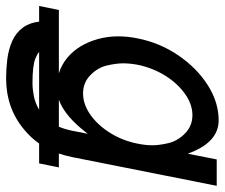

<svg xmlns="http://www.w3.org/2000/svg" viewBox="-87 -495 744 636"><g transform="rotate(90 285.0 -177.0)"><path d="M276.4 -80.1Q312.5 -80.1 347.2 -104.5Q381.8 -128.9 407.5 -170.2Q433.1 -211.4 442.9 -261.2Q448.2 -286.6 448.2 -310.1Q448.2 -332 441.2 -362.5Q434.1 -393.1 409.2 -417.7Q384.3 -442.4 348.1 -442.4Q312.5 -442.4 277.8 -417.7Q243.2 -393.1 217.5 -352.1Q191.9 -311 181.6 -261.2Q176.8 -235.8 176.8 -212.4Q176.8 -190.4 183.8 -159.7Q190.9 -128.9 215.8 -104.5Q240.7 -80.1 276.4 -80.1ZM330.6 65.4H139.2Q147 72.3 161.6 78.1Q185.5 87.4 242.7 87.4Q261.2 87.4 284.7 83Q307.6 78.6 330.6 65.4ZM386.7 0Q395 -19 399.9 -43.5L410.2 -95.7Q352.5 -19.5 297.4 0ZM210 0Q180.7 -8.8 156.7 -29.3Q114.7 -65.4 97.2 -126.5Q87.4 -159.7 87.4 -196.8Q87.4 -227.5 94.2 -261.2Q108.9 -335 150.6 -396Q192.4 -457 249 -493.2Q305.7 -529.3 365.7 -529.3Q439.5 -529.3 476.1 -426.8L495.1 -522.9H582.5L487.3 -43.5Q482.4 -20.5 475.6 0H521.5L508.3 65.4H442.4Q422.9 93.3 396 115.2Q325.2 174.8 225.6 174.8Q196.3 174.8 164.1 170.9Q131.8 167 104 155Q76.2 143.1 58.1 118.7Q42.5 97.7 38.6 65.4H-13.2L0 0Z"/></g></svg>

Font: Qaz
Style: Italic
Weight: 400
Italic angle: -11.25°
Designer: GGBotNet
Foundry: f0n7
Version: 0.70